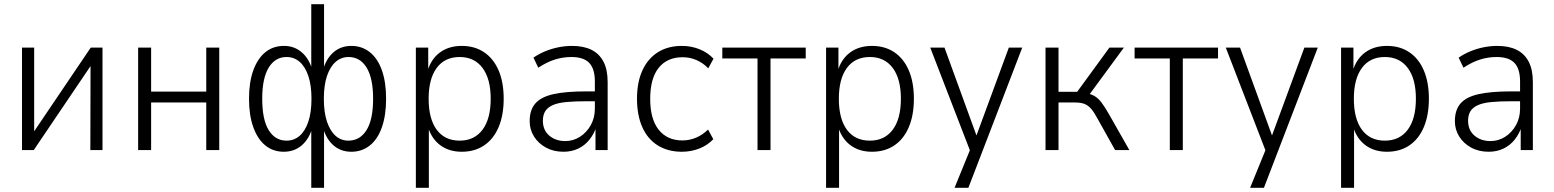

<svg xmlns="http://www.w3.org/2000/svg" viewBox="-20 -716 7416 916"><path d="M85 0V-489H143V-63H125L413 -489H469V0H411L412 -426H429L141 0Z M639 0V-489H701V-279H964V-489H1026V0H964V-227H701V0Z M1465 180V-107H1470Q1455 -53 1419.5 -22.5Q1384 8 1334 8Q1283 8 1246 -22Q1209 -52 1188.5 -109Q1168 -166 1168 -245Q1168 -324 1188.5 -380.5Q1209 -437 1246 -467Q1283 -497 1335 -497Q1384 -497 1419.5 -466.5Q1455 -436 1470 -382H1465V-696H1526V-382H1521Q1536 -436 1571 -466.5Q1606 -497 1656 -497Q1707 -497 1744.5 -467Q1782 -437 1802 -380.5Q1822 -324 1822 -245Q1822 -166 1802 -109Q1782 -52 1744.5 -22Q1707 8 1656 8Q1606 8 1571 -22.5Q1536 -53 1521 -107H1526V180ZM1347 -45Q1383 -45 1409.5 -68Q1436 -91 1451 -135.5Q1466 -180 1466 -245Q1466 -309 1451 -353.5Q1436 -398 1409.5 -421Q1383 -444 1347 -444Q1293 -444 1262 -393.5Q1231 -343 1231 -245Q1231 -145 1262 -95Q1293 -45 1347 -45ZM1642 -45Q1697 -45 1728.5 -95Q1760 -145 1760 -245Q1760 -343 1729 -393.5Q1698 -444 1643 -444Q1608 -444 1581.5 -421Q1555 -398 1540 -353.5Q1525 -309 1525 -245Q1525 -180 1540 -135.5Q1555 -91 1581 -68Q1607 -45 1642 -45Z M1964 180V-489H2023V-375H2019Q2036 -434 2078.5 -465.5Q2121 -497 2183 -497Q2245 -497 2290 -466.5Q2335 -436 2359 -379.5Q2383 -323 2383 -245Q2383 -167 2359 -110Q2335 -53 2290 -22.5Q2245 8 2183 8Q2122 8 2080 -23.5Q2038 -55 2021 -113H2026V180ZM2173 -45Q2243 -45 2282 -97Q2321 -149 2321 -245Q2321 -340 2282 -392Q2243 -444 2173 -444Q2102 -444 2063.5 -392Q2025 -340 2025 -245Q2025 -149 2063.5 -97Q2102 -45 2173 -45Z M2668 8Q2621 8 2584.5 -12Q2548 -32 2527.5 -65Q2507 -98 2507 -138Q2507 -192 2534.5 -223Q2562 -254 2621 -267Q2680 -280 2775 -280H2830V-233H2779Q2720 -233 2680 -229Q2640 -225 2616 -214Q2592 -203 2581 -185Q2570 -167 2570 -140Q2570 -95 2600.5 -69Q2631 -43 2677 -43Q2715 -43 2747 -63.5Q2779 -84 2798.5 -119Q2818 -154 2818 -198V-327Q2818 -388 2791 -416Q2764 -444 2706 -444Q2666 -444 2627.5 -432Q2589 -420 2548 -393L2525 -441Q2551 -459 2581.5 -471.5Q2612 -484 2644.5 -490.5Q2677 -497 2709 -497Q2764 -497 2801.5 -478.5Q2839 -460 2859 -422Q2879 -384 2879 -324V0H2821V-111H2825Q2814 -77 2792 -49.5Q2770 -22 2738.5 -7Q2707 8 2668 8Z M3233 8Q3167 8 3118.5 -22Q3070 -52 3044.5 -109Q3019 -166 3019 -245Q3019 -324 3045 -380.5Q3071 -437 3119 -467Q3167 -497 3233 -497Q3278 -497 3317.5 -481Q3357 -465 3384 -436L3359 -390Q3334 -416 3302.5 -429.5Q3271 -443 3237 -443Q3163 -443 3122.5 -392.5Q3082 -342 3082 -244Q3082 -148 3122.5 -97Q3163 -46 3236 -46Q3270 -46 3301.5 -59.5Q3333 -73 3358 -98L3383 -52Q3356 -23 3316.5 -7.5Q3277 8 3233 8Z M3594 0V-437H3426V-489H3824V-437H3656V0Z M3921 180V-489H3980V-375H3976Q3993 -434 4035.5 -465.5Q4078 -497 4140 -497Q4202 -497 4247 -466.5Q4292 -436 4316 -379.5Q4340 -323 4340 -245Q4340 -167 4316 -110Q4292 -53 4247 -22.5Q4202 8 4140 8Q4079 8 4037 -23.5Q3995 -55 3978 -113H3983V180ZM4130 -45Q4200 -45 4239 -97Q4278 -149 4278 -245Q4278 -340 4239 -392Q4200 -444 4130 -444Q4059 -444 4020.5 -392Q3982 -340 3982 -245Q3982 -149 4020.5 -97Q4059 -45 4130 -45Z M4534 180 4616 -21V24L4418 -489H4486L4645 -52H4632L4793 -489H4857L4600 180Z M4968 0V-489H5030V-278H5119L5273 -489H5342L5170 -255L5154 -273Q5182 -269 5200.5 -258.5Q5219 -248 5235 -227Q5251 -206 5272 -169L5368 0H5300L5215 -152Q5200 -180 5186.5 -196Q5173 -212 5155.5 -219.5Q5138 -227 5109 -227H5030V0Z M5561 0V-437H5393V-489H5791V-437H5623V0Z M5944 180 6026 -21V24L5828 -489H5896L6055 -52H6042L6203 -489H6267L6010 180Z M6378 180V-489H6437V-375H6433Q6450 -434 6492.5 -465.5Q6535 -497 6597 -497Q6659 -497 6704 -466.5Q6749 -436 6773 -379.5Q6797 -323 6797 -245Q6797 -167 6773 -110Q6749 -53 6704 -22.5Q6659 8 6597 8Q6536 8 6494 -23.5Q6452 -55 6435 -113H6440V180ZM6587 -45Q6657 -45 6696 -97Q6735 -149 6735 -245Q6735 -340 6696 -392Q6657 -444 6587 -444Q6516 -444 6477.5 -392Q6439 -340 6439 -245Q6439 -149 6477.5 -97Q6516 -45 6587 -45Z M7082 8Q7035 8 6998.5 -12Q6962 -32 6941.5 -65Q6921 -98 6921 -138Q6921 -192 6948.5 -223Q6976 -254 7035 -267Q7094 -280 7189 -280H7244V-233H7193Q7134 -233 7094 -229Q7054 -225 7030 -214Q7006 -203 6995 -185Q6984 -167 6984 -140Q6984 -95 7014.5 -69Q7045 -43 7091 -43Q7129 -43 7161 -63.5Q7193 -84 7212.5 -119Q7232 -154 7232 -198V-327Q7232 -388 7205 -416Q7178 -444 7120 -444Q7080 -444 7041.5 -432Q7003 -420 6962 -393L6939 -441Q6965 -459 6995.5 -471.5Q7026 -484 7058.5 -490.5Q7091 -497 7123 -497Q7178 -497 7215.5 -478.5Q7253 -460 7273 -422Q7293 -384 7293 -324V0H7235V-111H7239Q7228 -77 7206 -49.5Q7184 -22 7152.5 -7Q7121 8 7082 8Z"/></svg>

Font: Nunito Sans 10pt SemiCondensed Light
Style: Regular
Weight: 300
Width: 4
Designer: Vernon Adams
Foundry: Vernon Adams
Version: Version 3.101;gftools[0.9.27]